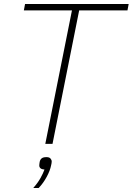

<svg xmlns="http://www.w3.org/2000/svg" viewBox="-20 -718 662 958"><path d="M375 -666 242 0H206L339 -666H99L105 -698H622L616 -666ZM212 66Q226 66 232 73Q238 80 238 88Q238 95 235 107Q230 133 213 164.5Q196 196 173 220H146Q169 194 182 170.5Q195 147 202 128Q188 127 182 121.5Q176 116 176 108Q176 106 176.5 100.5Q177 95 178 90Q180 79 187.5 72.5Q195 66 212 66Z"/></svg>

Font: IBM Plex Sans ExtLt
Style: Italic
Weight: 200
Italic angle: -11°
Designer: Mike Abbink, Paul van der Laan, Pieter van Rosmalen
Foundry: Bold Monday
Version: Version 3.005